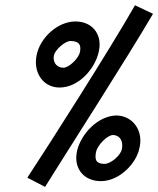

<svg xmlns="http://www.w3.org/2000/svg" viewBox="-20 -691 605 734"><path d="M347.2 -109.9C352.1 -135.3 389.6 -174.8 412.1 -174.8H413.1C434.6 -173.8 447.3 -157.7 447.3 -135.7C447.3 -131.8 447.3 -127.9 446.3 -124L445.8 -120.6C441.4 -97.2 403.8 -64.5 379.4 -64.5H377.4C354 -65.9 345.2 -73.2 345.2 -93.3C345.2 -96.7 345.7 -100.6 346.2 -105ZM273.9 -110.4C272.5 -102.5 271.5 -94.7 271.5 -87.4C271.5 -34.7 309.6 1.5 365.7 1.5C436.5 1.5 501.5 -66.4 512.7 -124L514.2 -129.9C515.6 -138.2 516.6 -145.5 516.6 -153.3C516.6 -207 479 -247.6 426.8 -249.5H422.9C353.5 -246.6 292 -180.7 275.4 -117.7ZM222.7 -432.1C199.7 -432.1 185.1 -448.2 185.1 -469.7C185.1 -472.7 185.5 -475.6 186 -479C190.4 -500.5 228.5 -534.2 249.5 -534.2H251C275.4 -533.2 287.1 -525.4 287.1 -505.9C287.1 -502 286.6 -497.1 285.6 -492.2C280.8 -467.8 243.7 -432.1 222.7 -432.1ZM208 -356.4C279.3 -356.4 343.3 -426.3 357.9 -494.6C357.9 -495.6 358.4 -496.6 358.4 -497.6C359.9 -505.4 360.8 -513.2 360.8 -520.5C360.8 -572.3 324.2 -608.9 268.6 -608.9H265.6C200.2 -607.4 132.8 -547.4 119.6 -478.5C118.2 -470.2 117.2 -461.9 117.2 -453.6C117.2 -398.9 153.3 -356.4 208 -356.4ZM84.5 -11.7 152.3 23.4C237.8 -114.3 464.4 -466.3 564.9 -638.2L496.1 -670.9C397.9 -499 173.3 -147 84.5 -11.7Z"/></svg>

Font: Fantasque Sans Mono
Style: RegItalic
Weight: 400
Italic angle: -11°
Monospace: yes
Designer: Jany Belluz
Version: Version 1.6.3